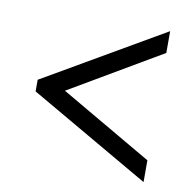

<svg xmlns="http://www.w3.org/2000/svg" viewBox="-63 -675 638 634"><g transform="rotate(10 256.0 -358.0)"><path d="M458 -105V-178L150 -357L458 -538V-611L55 -377V-338Z"/></g></svg>

Font: Noto Serif Devanagari SemiCondensed SemiBold
Style: Regular
Weight: 600
Width: 4
Designer: Universal Thirst, Indian Type Foundry and the Monotype Design Team
Foundry: Monotype Imaging Inc.
Version: Version 2.004